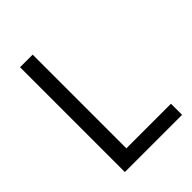

<svg xmlns="http://www.w3.org/2000/svg" viewBox="-202 -801 904 904"><g transform="rotate(-45 250.5 -349.0)"><path d="M474 0V-74H177V-698H93V0Z"/></g></svg>

Font: IBM Plex Arabic
Style: Regular
Weight: 400
Designer: Mike Abbink, Paul van der Laan, Pieter van Rosmalen, Wael Morcos, Khajak Apelian
Foundry: Bold Monday
Version: Version 1.0